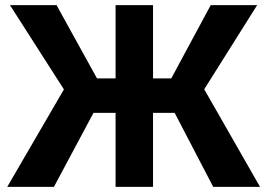

<svg xmlns="http://www.w3.org/2000/svg" viewBox="-20 -731 1038 751"><path d="M663.1 -289.6H578.6V0H432.1V-289.6H345.7L190.9 0H8.3L230 -381.3L19 -710.9H201.2L359.4 -424.3H432.1V-710.9H578.6V-424.3H649.9L804.2 -710.9H985.8L778.8 -381.8L997.1 0H814Z"/></svg>

Font: MAUL Bold
Style: Bold
Weight: 700
Designer: MAUL
Version: Version 1.0; 2020; ttfautohint (v1.8.3)